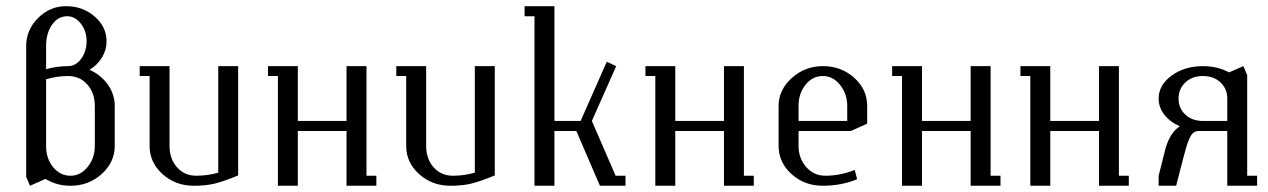

<svg xmlns="http://www.w3.org/2000/svg" viewBox="-20 -596 4069 616"><path d="M64 -28.8V-448.2Q64 -500 102.1 -538.1Q140.1 -576.2 191.9 -576.2Q245.6 -576.2 283.7 -543Q321.8 -509.8 321.8 -463.9Q321.8 -435.5 307.1 -411.4Q292.5 -387.2 267.1 -372.1Q303.7 -356 325.9 -324.7Q348.1 -293.5 348.1 -255.9V-127.9Q348.1 -75.7 306.4 -37.8Q264.6 0 206.1 0Q161.6 0 126 -22L76.2 0ZM127.9 -127.9Q127.9 -87.4 150.4 -59.8Q172.9 -32.2 206.1 -32.2Q238.3 -32.2 261.2 -60.5Q284.2 -88.9 284.2 -127.9V-255.9Q284.2 -297.4 260.3 -324.7Q236.3 -352.1 198.2 -352.1Q164.1 -352.1 127.9 -341.8ZM127.9 -374Q162.1 -383.8 198.2 -383.8Q223.1 -383.8 240.5 -407.5Q257.8 -431.2 257.8 -463.9Q257.8 -496.6 239.3 -520.3Q220.7 -543.9 195.8 -543.9Q166 -543.9 147 -516.6Q127.9 -489.3 127.9 -448.2Z M428.2 -352.1V-383.8H523.9V-127.9Q523.9 -86.4 547.9 -59.3Q571.8 -32.2 609.9 -32.2Q646 -32.2 680.2 -42V-383.8H744.1V-33.2Q699.2 -14.6 670.2 -7.3Q641.1 0 602.1 0Q543 0 501.5 -37.4Q460 -74.7 460 -127.9V-352.1Z M839.8 -352.1V-383.8H935.5V-208H1091.8V-383.8H1155.8V-32.2H1187.5V0H1091.8V-175.8H935.5V0H871.6V-352.1Z M1251.5 -352.1V-383.8H1347.2V-127.9Q1347.2 -86.4 1371.1 -59.3Q1395 -32.2 1433.1 -32.2Q1469.2 -32.2 1503.4 -42V-383.8H1567.4V-33.2Q1522.5 -14.6 1493.4 -7.3Q1464.4 0 1425.3 0Q1366.2 0 1324.7 -37.4Q1283.2 -74.7 1283.2 -127.9V-352.1Z M1663.1 -543.9V-576.2H1758.8V-208H1842.8L1926.8 -397.9L1957 -383.8L1878.9 -208L1955.1 -32.2H1986.8V0H1904.8L1829.1 -175.8H1758.8V0H1694.8V-543.9Z M2050.8 -352.1V-383.8H2146.5V-208H2302.7V-383.8H2366.7V-32.2H2398.4V0H2302.7V-175.8H2146.5V0H2082.5V-352.1Z M2478 -127.9V-255.9Q2478 -307.6 2520.3 -345.7Q2562.5 -383.8 2620.1 -383.8Q2679.2 -383.8 2720.7 -346.4Q2762.2 -309.1 2762.2 -255.9V-199.2L2710 -175.8H2542V-127.9Q2542 -88.4 2566.4 -60.3Q2590.8 -32.2 2628.4 -32.2Q2675.3 -32.2 2722.2 -50.8L2730 -21Q2678.7 0 2620.1 0Q2561 0 2519.5 -37.4Q2478 -74.7 2478 -127.9ZM2542 -208H2698.2V-255.9Q2698.2 -294.9 2675.3 -323.5Q2652.3 -352.1 2620.1 -352.1Q2586.9 -352.1 2564.5 -324.2Q2542 -296.4 2542 -255.9Z M2842.3 -352.1V-383.8H2938V-208H3094.2V-383.8H3158.2V-32.2H3189.9V0H3094.2V-175.8H2938V0H2874V-352.1Z M3253.9 -352.1V-383.8H3349.6V-208H3505.9V-383.8H3569.8V-32.2H3601.6V0H3505.9V-175.8H3349.6V0H3285.6V-352.1Z M3697.3 0V-32.2L3717.3 -111.8Q3731 -168 3765.1 -190.9Q3733.9 -204.6 3715.6 -228Q3697.3 -251.5 3697.3 -279.8Q3697.3 -323.2 3739 -353.5Q3780.8 -383.8 3839.4 -383.8Q3885.7 -383.8 3923.3 -363.8L3969.2 -383.8L3981.4 -355V-32.2H4013.2V0H3917.5V-175.8H3826.2Q3816.4 -175.8 3809.1 -170.2Q3801.8 -164.6 3796.1 -151.6Q3790.5 -138.7 3787.1 -127.7Q3783.7 -116.7 3778.3 -96.2L3753.4 0ZM3839.4 -208H3917.5V-279.8Q3917.5 -311 3895.8 -331.5Q3874 -352.1 3839.4 -352.1Q3804.7 -352.1 3783 -331.5Q3761.2 -311 3761.2 -279.8Q3761.2 -248.5 3783 -228.3Q3804.7 -208 3839.4 -208Z"/></svg>

Font: Gawaa
Style: Regular
Weight: 400
Designer: T. Christopher White
Version: Version 1.0